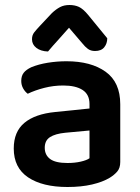

<svg xmlns="http://www.w3.org/2000/svg" viewBox="-20 -733 562 768"><path d="M338 -100V-211L241 -202Q201 -198 180 -184.5Q159 -171 159 -142Q159 -113 180.5 -97Q202 -81 250 -81Q279 -81 303 -86.5Q327 -92 338 -100ZM461 -316V-85Q461 -61 449 -47Q437 -33 419 -22Q391 -5 348 5Q305 15 250 15Q150 15 92.5 -23.5Q35 -62 35 -139Q35 -206 77.5 -241.5Q120 -277 201 -285L338 -299V-317Q338 -355 310.5 -373Q283 -391 233 -391Q194 -391 157 -381.5Q120 -372 91 -358Q80 -366 72.5 -379.5Q65 -393 65 -409Q65 -429 74.5 -441.5Q84 -454 105 -464Q134 -476 171 -482Q208 -488 246 -488Q344 -488 402.5 -446Q461 -404 461 -316ZM256 -622Q231 -593 212 -572.5Q193 -552 172 -527Q143 -528 125.5 -541.5Q108 -555 108 -576Q108 -592 116.5 -603Q125 -614 141 -631L188 -681Q204 -696 220 -704.5Q236 -713 258 -713Q279 -713 295.5 -705.5Q312 -698 332 -674L409 -580Q409 -559 397 -544Q385 -529 360 -529Q343 -529 331.5 -537.5Q320 -546 309 -560Z"/></svg>

Font: Baloo 2 Latin SemiBold
Style: Regular
Weight: 400
Designer: Sarang Kulkarni and Ek Type
Foundry: Ek Type
Version: Version 1.001